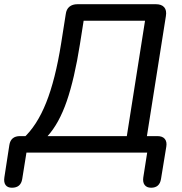

<svg xmlns="http://www.w3.org/2000/svg" viewBox="-62 -725 866 912"><path d="M-41.3 117.8 -17.6 -36Q-10.9 -78.5 33.2 -78.5H86.5L47.7 -67.5Q113 -126.8 157 -236.6Q201 -346.4 228.5 -519.4L250.3 -657.6Q253.2 -681.1 267.6 -693Q282 -705 306.2 -705H678.6Q705.4 -705 718 -690.5Q730.6 -676 726 -648.6L631.1 -48.5L610.6 -78.5H685.5Q709.8 -78.5 720.8 -65.2Q731.8 -51.9 727.9 -28.3L702.7 125.6Q695.9 166.7 655.9 166.7Q635 166.7 625.2 153.7Q615.3 140.7 618.6 117.8L637.1 0H63.6L43.5 125.6Q36.7 166.7 -5.2 166.7Q-26.1 166.7 -35.4 153.9Q-44.8 141.1 -41.3 117.8ZM540.4 -78.5 626.9 -626.5H335.3L317.7 -515Q291.8 -351 255.2 -244.7Q218.5 -138.5 164 -78.5Z"/></svg>

Font: SN Pro Thin
Style: Italic
Weight: 200
Italic angle: -9°
Designer: Tobias Whetton
Foundry: Supernotes
Version: Version 1.003;Glyphs 3.3 (3324)